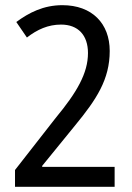

<svg xmlns="http://www.w3.org/2000/svg" viewBox="-20 -722 512 742"><path d="M423 0V-77H143V-81L270 -237C353 -338 404 -415 404 -525C404 -631 336 -702 221 -702C148 -702 92 -673 43 -637L84 -577C124 -608 166 -627 216 -627C282 -627 320 -586 320 -517C320 -439 277 -365 195 -266L38 -65V0Z"/></svg>

Font: Noto Sans Kannada Condensed
Style: Regular
Weight: 400
Width: 3
Designer: Jelle Bosma - Monotype Design Team
Foundry: Monotype Imaging Inc.
Version: Version 2.005